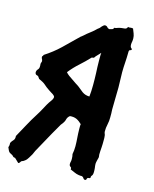

<svg xmlns="http://www.w3.org/2000/svg" viewBox="-121 -824 748 932"><g transform="rotate(15 253.0 -358.0)"><path d="M-4.9 -32.2C-2.9 -28.3 -1 -23.4 1 -18.6C2.9 -13.7 5.9 -9.8 9.8 -6.8C20.5 -2 26.4 2 28.3 4.9C30.3 7.8 34.2 9.8 40 9.8L61.5 30.3C64.5 29.3 67.4 27.3 68.4 25.4C69.3 23.4 71.3 20.5 74.2 17.6C87.9 13.7 98.6 2.9 105.5 -8.8L117.2 -28.3C120.1 -35.2 123 -42 126 -47.9L182.6 -150.4L212.9 -203.1L220.7 -212.9C225.6 -219.7 229.5 -226.6 231.4 -235.4C233.4 -243.2 238.3 -250 245.1 -254.9C257.8 -255.9 268.6 -254.9 279.3 -250C289.1 -245.1 297.9 -238.3 305.7 -230.5C304.7 -225.6 304.7 -221.7 304.7 -217.8V-206.1C304.7 -191.4 305.7 -176.8 306.6 -163.1C307.6 -149.4 308.6 -134.8 308.6 -120.1L307.6 -99.6L304.7 -80.1C306.6 -73.2 307.6 -65.4 307.6 -56.6C307.6 -51.8 307.6 -47.9 306.6 -43.9C305.7 -40 304.7 -36.1 304.7 -31.2C304.7 -24.4 306.6 -20.5 311.5 -17.6C315.4 -15.6 316.4 -11.7 315.4 -5.9L337.9 3.9C344.7 6.8 352.5 9.8 360.4 10.7L370.1 11.7C373 10.7 376 11.7 378.9 12.7C381.8 13.7 384.8 16.6 386.7 20.5C388.7 23.4 391.6 25.4 394.5 25.4C398.4 25.4 400.4 24.4 401.4 21.5C403.3 14.6 404.3 11.7 413.1 11.7C415 11.7 417 10.7 418.9 8.8C418 2.9 419.9 -1 422.9 -3.9C425.8 -6.8 427.7 -13.7 427.7 -22.5C427.7 -29.3 427.7 -36.1 426.8 -43C425.8 -49.8 424.8 -56.6 424.8 -63.5C424.8 -70.3 429.7 -88.9 431.6 -95.7C432.6 -98.6 431.6 -100.6 431.6 -103.5L430.7 -111.3C430.7 -123 431.6 -134.8 432.6 -147.5C433.6 -159.2 433.6 -170.9 433.6 -182.6V-195.3L432.6 -207C432.6 -210.9 430.7 -213.9 429.7 -216.8C428.7 -219.7 427.7 -222.7 427.7 -226.6C427.7 -239.3 428.7 -251 431.6 -262.7C434.6 -275.4 435.5 -287.1 435.5 -298.8V-319.3L434.6 -338.9C434.6 -357.4 435.5 -376 435.5 -394.5L436.5 -449.2L434.6 -526.4C434.6 -543 435.5 -558.6 436.5 -574.2C437.5 -590.8 438.5 -607.4 438.5 -624C438.5 -629.9 438.5 -633.8 439.5 -635.7C440.4 -637.7 441.4 -638.7 442.4 -638.7L447.3 -640.6C448.2 -640.6 450.2 -641.6 451.2 -643.6C451.2 -647.5 449.2 -649.4 446.3 -651.4C443.4 -653.3 441.4 -659.2 441.4 -668C441.4 -672.9 442.4 -678.7 443.4 -683.6C444.3 -688.5 444.3 -694.3 444.3 -699.2C444.3 -707 442.4 -714.8 439.5 -722.7C436.5 -730.5 433.6 -738.3 430.7 -745.1C422.9 -746.1 418 -746.1 415 -745.1C412.1 -744.1 408.2 -745.1 405.3 -746.1C403.3 -739.3 399.4 -735.4 392.6 -734.4C385.7 -734.4 364.3 -731.4 358.4 -728.5C352.5 -725.6 346.7 -724.6 341.8 -724.6C340.8 -720.7 337.9 -716.8 334 -715.8L320.3 -711.9C315.4 -712.9 311.5 -714.8 308.6 -718.8C305.7 -722.7 300.8 -724.6 295.9 -724.6C292 -724.6 288.1 -721.7 282.2 -715.8C277.3 -710.9 274.4 -705.1 270.5 -703.1C267.6 -701.2 262.7 -697.3 255.9 -690.4C249 -683.6 241.2 -677.7 232.4 -670.9C223.6 -664.1 215.8 -658.2 209 -651.4C202.1 -644.5 197.3 -642.6 195.3 -640.6C168.9 -614.3 143.6 -589.8 121.1 -568.4C97.7 -545.9 72.3 -526.4 44.9 -508.8L43 -503.9C42 -502.9 40 -501 39.1 -499C39.1 -494.1 40 -490.2 42 -487.3C43.9 -484.4 44.9 -481.4 44.9 -477.5C44.9 -475.6 44.9 -473.6 43.9 -471.7C43 -469.7 42 -467.8 42 -465.8C41 -462.9 41 -460.9 42 -458V-451.2C42 -444.3 41 -438.5 36.1 -433.6C31.2 -428.7 29.3 -422.9 29.3 -416C30.3 -410.2 33.2 -406.2 37.1 -405.3C41 -404.3 44.9 -403.3 46.9 -400.4L53.7 -390.6C68.4 -383.8 78.1 -378.9 85 -373C94.7 -364.3 104.5 -356.4 115.2 -349.6L128.9 -340.8C133.8 -337.9 137.7 -335.9 141.6 -332C144.5 -329.1 146.5 -326.2 146.5 -324.2C146.5 -319.3 144.5 -312.5 138.7 -304.7C126 -288.1 116.2 -269.5 106.4 -251C100.6 -240.2 93.8 -228.5 86.9 -217.8C74.2 -197.3 61.5 -176.8 50.8 -156.2L16.6 -93.8C17.6 -84 15.6 -76.2 10.7 -71.3C5.9 -66.4 1 -60.5 -2 -53.7C-1 -44.9 -2 -37.1 -4.9 -32.2ZM224.6 -508.8C241.2 -523.4 257.8 -540 273.4 -556.6L284.2 -558.6C288.1 -565.4 293 -570.3 297.9 -575.2L312.5 -590.8C311.5 -584 311.5 -577.1 311.5 -570.3V-549.8C311.5 -529.3 312.5 -508.8 313.5 -489.3C314.5 -468.8 314.5 -449.2 314.5 -428.7C314.5 -408.2 313.5 -389.6 311.5 -371.1C297.9 -371.1 285.2 -375 274.4 -382.8L249 -403.3C245.1 -407.2 238.3 -410.2 231.4 -415L191.4 -442.4C184.6 -447.3 179.7 -452.1 175.8 -457C190.4 -475.6 207 -493.2 224.6 -508.8Z"/></g></svg>

Font: Caesar Dressing Cyrillic
Style: Regular
Weight: 400
Designer: Dathan Boardman
Foundry: Open Window
Version: Version 1.00;July 2, 2020;FontCreator 13.0.0.2642 64-bit